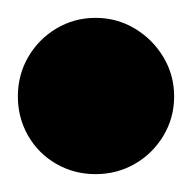

<svg xmlns="http://www.w3.org/2000/svg" viewBox="-57 -498 215 215"><path d="M-37 -390Q-37 -366 -25.5 -346Q-14 -326 6 -314.5Q26 -303 50 -303Q74 -303 94 -314.5Q114 -326 126 -346Q138 -366 138 -390Q138 -414 126 -434Q114 -454 94 -466Q74 -478 50 -478Q26 -478 6 -466Q-14 -454 -25.5 -434Q-37 -414 -37 -390Z"/></svg>

Font: Linefont
Style: Bold
Weight: 700
Monospace: yes
Version: Version 3.002;gftools[0.9.33]